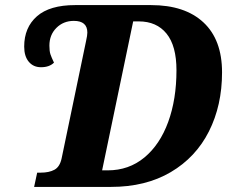

<svg xmlns="http://www.w3.org/2000/svg" viewBox="-20 -734 895 754"><path d="M126 -56H140Q173 -56 194 -67.5Q215 -79 222 -112L318 -573Q323 -595 323 -606Q323 -652 270 -652Q229 -652 201.5 -624.5Q174 -597 174 -555Q174 -533 178 -521Q182 -509 192 -488Q174 -470 141 -470Q111 -470 93 -491.5Q75 -513 75 -551Q75 -626 125 -670Q175 -714 275 -714H573Q706 -714 779 -646Q852 -578 852 -450Q852 -320 800.5 -218Q749 -116 650.5 -58Q552 0 416 0H114ZM403 -65Q486 -65 547 -115.5Q608 -166 640.5 -255Q673 -344 673 -458Q673 -554 634 -602Q595 -650 525 -650H503L381 -65Z"/></svg>

Font: Noto Serif NarrowExtraBold
Style: Italic
Weight: 800
Width: 4
Italic angle: -12°
Designer: Monotype Design Team
Foundry: Monotype Imaging Inc.
Version: Version 1.001